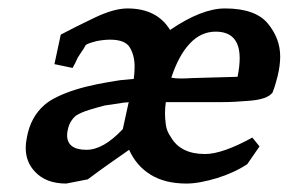

<svg xmlns="http://www.w3.org/2000/svg" viewBox="-20 -433 684 455"><path d="M297 -246Q299 -262 299 -275Q299 -301 288 -320Q277 -339 241 -339Q225 -339 206 -335H207Q187 -330 183 -326Q181 -323 179 -319Q177 -315 175 -313L164 -296Q163 -293 158.5 -284Q154 -275 152 -272L109 -281L124 -351Q139 -359 161 -370Q183 -381 204 -391Q250 -413 282 -413Q352 -413 383 -362Q458 -413 513 -413Q585 -413 614.5 -377.5Q644 -342 644 -299Q644 -278 638 -253Q636 -246 633.5 -236.5Q631 -227 626 -214Q614 -197 568 -194Q535 -191 505 -191H373Q371 -177 371 -164Q371 -153 373 -137.5Q375 -122 385 -108Q408 -68 466 -68Q507 -68 578 -107L595 -86L566 -44Q551 -34 532.5 -25.5Q514 -17 494.5 -11Q475 -5 456 -1.5Q437 2 422 2Q371 2 337 -19Q303 -40 286 -78Q260 -60 236 -43Q212 -26 188 -8L137 2Q89 2 63 -26Q41 -49 41 -82Q41 -95 44 -109Q53 -156 85 -184Q96 -194 115.5 -203.5Q135 -213 159 -220.5Q183 -228 210.5 -233.5Q238 -239 265 -243ZM543 -251Q548 -276 548 -295Q548 -358 491 -358Q456 -358 429.5 -329.5Q403 -301 386 -249Q395 -247 408 -247Q421 -247 436 -248ZM285 -191Q281 -190 275 -190L228 -183Q209 -178 191 -172.5Q173 -167 160 -159Q145 -146 141 -127Q139 -119 139 -113Q139 -78 185 -78Q225 -78 271 -127Z"/></svg>

Font: New Athena Unicode
Style: Bold Italic
Weight: 700
Designer: J. Rusten 1997; rev. by R. Hancock 2001, 2002, rev. by D. Mastronarde 2002-2021
Foundry: Society for Classical Studies (formerly American Philological Association)
Version: Version 5.008